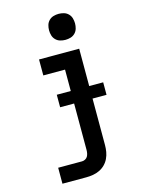

<svg xmlns="http://www.w3.org/2000/svg" viewBox="-141 -838 831 1127"><g transform="rotate(-15 275.0 -274.5)"><path d="M94 210V113H239Q249 113 258.5 108Q268 103 273 94.5Q278 86 280 75.5Q282 65 282 55V-433H150V-530H394V55Q394 76 390.5 96.5Q387 117 378 136Q369 155 354 170Q339 185 320 194Q301 203 280.5 206.5Q260 210 239 210ZM330 -601Q314 -601 298.5 -605.5Q283 -610 271.5 -621.5Q260 -633 255.5 -648.5Q251 -664 251 -680Q251 -696 255.5 -711.5Q260 -727 271.5 -738.5Q283 -750 298.5 -754.5Q314 -759 330 -759Q346 -759 361.5 -754.5Q377 -750 388.5 -738.5Q400 -727 404.5 -711.5Q409 -696 409 -680Q409 -664 404.5 -648.5Q400 -633 388.5 -621.5Q377 -610 361.5 -605.5Q346 -601 330 -601ZM479 -227H197V-303H479Z"/></g></svg>

Font: Lode Term
Style: Bold
Weight: 700
Monospace: yes
Designer: Belleve Invis
Foundry: Belleve Invis
Version: Version 29.2.0